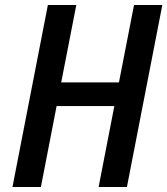

<svg xmlns="http://www.w3.org/2000/svg" viewBox="-20 -750 671 770"><path d="M144 0 207 -324.5H438.5L375.5 0H489L631 -730H517.5L457 -419.5H225.5L286 -730H172L30 0Z"/></svg>

Font: Monaspace Neon Medium
Style: Italic
Weight: 500
Italic angle: -11°
Designer: Riley Cran & the Lettermatic Team
Foundry: Lettermatic
Version: Version 1.200 (Monaspace Neon)